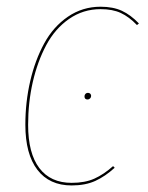

<svg xmlns="http://www.w3.org/2000/svg" viewBox="-20 -548 445 577"><path d="M282.2 -527.8Q319.8 -527.8 346.2 -515.6Q372.6 -503.4 397.5 -477.5L391.6 -472.7Q367.7 -497.6 343 -509Q318.4 -520.5 282.2 -520.5Q230 -520.5 187.7 -491.2Q145.5 -461.9 119.1 -412.6Q92.8 -363.3 78.6 -301.8Q64.5 -240.2 64.5 -172.9Q64.5 -87.4 98.1 -43Q131.8 1.5 195.3 1.5Q235.4 1.5 263.7 -11.2Q292 -23.9 319.8 -48.8L324.7 -43.9Q296.4 -18.1 266.6 -4.4Q236.8 9.3 195.3 9.3Q128.4 9.3 92.3 -37.8Q56.2 -85 56.2 -172.9Q56.2 -241.2 70.8 -304.2Q85.4 -367.2 112.8 -417.5Q140.1 -467.8 184.1 -497.8Q228 -527.8 282.2 -527.8ZM243.2 -249Q233.9 -249 233.9 -258.3Q233.9 -262.7 236.8 -265.9Q239.7 -269 244.1 -269Q248.5 -269 251.2 -266.4Q253.9 -263.7 253.9 -259.8Q253.9 -255.4 250.7 -252.2Q247.6 -249 243.2 -249Z"/></svg>

Font: Fira Sans Compressed Eight
Style: Italic
Weight: 100
Width: 3
Italic angle: -8°
Designer: Carrois Corporate & Edenspiekermann AG
Foundry: Carrois Corporate GbR & Edenspiekermann AG
Version: Version 4.203;PS 004.203;hotconv 1.0.88;makeotf.lib2.5.64775